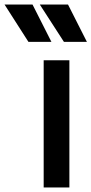

<svg xmlns="http://www.w3.org/2000/svg" viewBox="-144 -814 402 844"><path d="M48 -549H161V10H48ZM31 -794H155L238 -630H137ZM-1 -794 82 -630H-19L-124 -794Z"/></svg>

Font: BLUETTI 2.0 Medium
Style: Italic
Weight: 500
Designer: Stijn de Vries
Foundry: tokotype
Version: Version 2.005;October 31, 2023;FontCreator 14.0.0.2814 64-bi